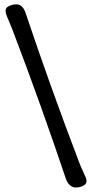

<svg xmlns="http://www.w3.org/2000/svg" viewBox="-20 -756 417 871"><path d="M279.3 56.2Q165.5 -282.7 36.1 -622.1Q30.3 -637.2 23.2 -653.8Q16.1 -670.4 12.7 -678.5Q9.3 -686.5 7.1 -694.8Q4.9 -703.1 5.4 -709.5Q6.3 -722.2 22 -729.2Q37.6 -736.3 54.7 -736.3Q82.5 -736.3 95.7 -698.2Q209.5 -359.4 338.9 -20Q346.2 -0.5 355.7 19.5Q365.2 39.6 369.1 49.6Q373 59.6 372.6 67.4Q371.6 80.1 356.2 87.4Q340.8 94.7 323.7 94.7Q309.6 94.7 297.6 84.5Q285.6 74.2 279.3 56.2Z"/></svg>

Font: Cooper* SemiBold
Style: Regular
Weight: 600
Designer: Owen Earl
Foundry: indestructible type*
Version: Version 0.001